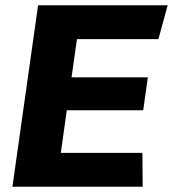

<svg xmlns="http://www.w3.org/2000/svg" viewBox="-20 -706 654 726"><path d="M27 0 124 -686H614L579 -558H271L250.5 -413.5H539L521.5 -289H232.5L210 -128H518.5L519.5 0Z"/></svg>

Font: Chivo Medium
Style: Italic
Weight: 500
Italic angle: -8.05°
Designer: Hector Gatti
Foundry: Omnibus-Type
Version: Version 2.002